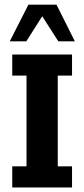

<svg xmlns="http://www.w3.org/2000/svg" viewBox="-20 -822 370 842"><path d="M33.7 0V-92.6H96.3V-490.4H33.7V-583H295.9V-490.4H233.3V-92.6H295.9V0ZM22.8 -640.8 104.6 -801.5H227.8L308.3 -640.8H235.7L165.2 -750.8L95.4 -640.8Z"/></svg>

Font: Rokkitt SemiBold
Style: Regular
Weight: 600
Designer: Vernon Adams
Foundry: Vernon Adams
Version: Version 3.103